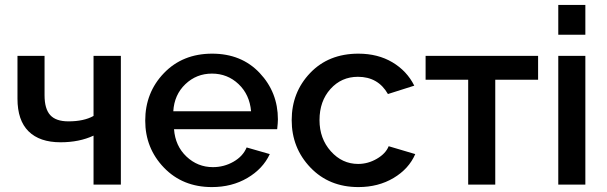

<svg xmlns="http://www.w3.org/2000/svg" viewBox="-20 -750 2464 780"><path d="M360 0V-199Q302 -172 226 -172Q141 -172 96 -216.5Q51 -261 51 -349V-523H161V-363Q161 -308 184 -282.5Q207 -257 258 -257Q321 -257 360 -279V-523H471V0Z M841 10Q722 10 646 -69Q570 -148 570 -260Q570 -374 646 -453Q722 -532 842 -532Q961 -532 1035 -453.5Q1109 -375 1109 -265Q1109 -252 1106 -225H687Q692 -157 737.5 -114Q783 -71 845 -71Q890 -71 928.5 -93Q967 -115 982 -151L1076 -124Q1048 -64 985 -27Q922 10 841 10ZM684 -298H1000Q994 -366 949 -408.5Q904 -451 841 -451Q778 -451 733 -408Q688 -365 684 -298Z M1436 10Q1317 10 1241 -69.5Q1165 -149 1165 -262Q1165 -375 1240 -453.5Q1315 -532 1436 -532Q1515 -532 1574 -497Q1633 -462 1663 -402L1556 -368Q1516 -438 1434 -438Q1367 -438 1322.5 -388.5Q1278 -339 1278 -262Q1278 -187 1324 -135.5Q1370 -84 1435 -84Q1475 -84 1511 -105Q1547 -126 1559 -156L1667 -124Q1641 -64 1579 -27Q1517 10 1436 10Z M1882 0V-426H1709V-523H2166V-426H1992V0Z M2248 -609V-730H2358V-609ZM2248 0V-523H2358V0Z"/></svg>

Font: Raleway-v4020 SemiBold
Style: Regular
Weight: 600
Designer: Matt McInerney, Pablo Impallari, Rodrigo Fuenzalida
Foundry: Matt McInerney, Pablo Impallari, Rodrigo Fuenzalida
Version: Version 4.020;PS 004.020;hotconv 1.0.88;makeotf.lib2.5.64775